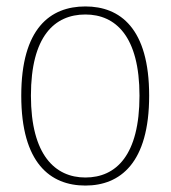

<svg xmlns="http://www.w3.org/2000/svg" viewBox="-20 -566 530 596"><path d="M245 10C353 10 443 -60 443 -269C443 -478 353 -546 245 -546C136 -546 46 -478 46 -269C46 -60 136 10 245 10ZM245 -15C151 -15 76 -85 76 -269C76 -453 149 -521 245 -521C339 -521 413 -453 413 -269C413 -85 341 -15 245 -15Z"/></svg>

Font: Noto Serif SemiCondensed Thin
Style: Regular
Weight: 100
Width: 4
Designer: Monotype Design Team
Foundry: Monotype Imaging Inc.
Version: Version 2.015